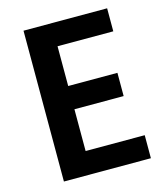

<svg xmlns="http://www.w3.org/2000/svg" viewBox="-106 -780 735 861"><g transform="rotate(-15 261.5 -350.0)"><path d="M84 -700.2H472.2V-593.3H213.4V-408.7H441.9V-300.8H213.4V-106.9H487.8V0H84Z"/></g></svg>

Font: Selawik Semibold
Style: Regular
Weight: 600
Designer: Aaron Bell
Foundry: Microsoft Corporation
Version: Version 1.01